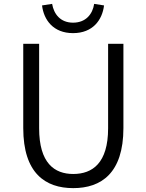

<svg xmlns="http://www.w3.org/2000/svg" viewBox="-20 -958 756 991"><path d="M358 13C502 13 617 -64 617 -297V-732H538V-296C538 -116 457 -60 358 -60C261 -60 182 -116 182 -296V-732H100V-297C100 -64 214 13 358 13ZM357 -787C459 -787 508 -855 517 -930L466 -938C458 -885 423 -841 357 -841C292 -841 258 -885 249 -938L197 -930C206 -855 255 -787 357 -787Z"/></svg>

Font: ChiuKong Gothic MN Normal
Style: Regular
Weight: 350
Designer: Ryoko NISHIZUKA 西塚涼子 (kana, bopomofo & ideographs); Paul D. Hunt (Latin, Greek & Cyrillic); Sandoll Communications 산돌커뮤니
Foundry: Adobe
Version: Version 1.300